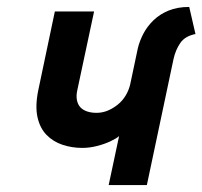

<svg xmlns="http://www.w3.org/2000/svg" viewBox="-20 -533 583 553"><path d="M293 0H403L480 -364Q486 -390 499.5 -409.5Q513 -429 543 -435L525 -513Q491 -513 465.5 -502.5Q440 -492 422 -474.5Q404 -457 393 -436Q382 -415 377 -394L355 -290Q351 -273 342 -258Q333 -243 319.5 -232Q306 -221 290.5 -214.5Q275 -208 258 -208Q243 -208 231 -212Q219 -216 211.5 -224Q204 -232 201.5 -245Q199 -258 203 -275L251 -500H138L90 -272Q81 -227 88 -195.5Q95 -164 114 -144.5Q133 -125 160 -116Q187 -107 217 -107Q238 -107 259.5 -112.5Q281 -118 298 -126Q315 -134 323 -141Z"/></svg>

Font: Advent Pro
Style: Bold Italic
Weight: 700
Italic angle: -12°
Designer: VivaRado, Andreas Kalpakidis
Foundry: VivaRado, Andreas Kalpakidis
Version: Version 3.000